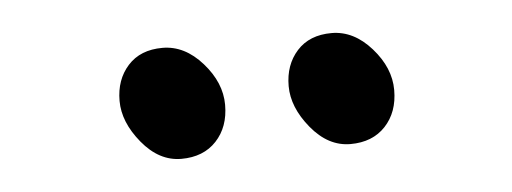

<svg xmlns="http://www.w3.org/2000/svg" viewBox="-26 -750 552 207"><g transform="rotate(-5 250.0 -646.5)"><path d="M202 -601Q188 -586 164 -586Q140 -586 121.5 -608.5Q103 -631 103 -654Q103 -677 116.5 -692Q130 -707 154 -707Q178 -707 197 -685.5Q216 -664 216 -640Q216 -616 202 -601ZM385 -601Q371 -586 347 -586Q323 -586 304.5 -608.5Q286 -631 286 -654Q286 -677 299.5 -692Q313 -707 337 -707Q361 -707 380 -685.5Q399 -664 399 -640Q399 -616 385 -601Z"/></g></svg>

Font: LXGW WenKai Lite Medium
Style: Regular
Weight: 500
Designer: LXGW / Fontworks Inc.
Foundry: LXGW / Fontworks Inc.
Version: Version 1.511; March 25, 2025